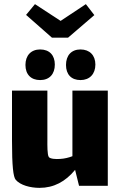

<svg xmlns="http://www.w3.org/2000/svg" viewBox="-20 -898 582 928"><path d="M309 -716 436 -825 395 -878 273 -797 149 -878 106 -826 231 -716ZM174 -511C219 -511 245 -540 245 -586C245 -631 219 -659 174 -659C130 -659 103 -630 103 -584C103 -538 130 -511 174 -511ZM369 -659C325 -659 299 -630 299 -584C299 -538 325 -511 369 -511C413 -511 441 -540 441 -586C441 -631 413 -659 369 -659ZM330 -460V-143C312 -136 291 -131 272 -130C250 -128 222 -130 216 -139C208 -150 209 -198 209 -220V-460H38V-218C38 -95 44 -43 56 -29C78 -3 126 10 171 10C240 10 296 -20 343 -77L362 0H501V-460Z"/></svg>

Font: FilmFarsi_V5 Display
Style: Regular
Weight: 400
Designer: Borna Izadpanah
Foundry: Borna Izadpanah
Version: Version 1.000;PS 001.000;hotconv 1.0.88;makeotf.lib2.5.64775